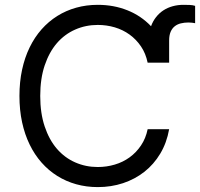

<svg xmlns="http://www.w3.org/2000/svg" viewBox="-20 -757 820 787"><path d="M585.2 -500Q577.4 -538 557.9 -566.8Q538.4 -595.5 511.2 -615.2Q484 -634.9 450.5 -644.9Q416.9 -654.8 380.7 -654.8Q331.3 -654.8 288.2 -635.8Q245 -616.8 213.2 -580.1Q181.5 -543.3 163.2 -489Q144.9 -434.7 144.9 -363.6Q144.9 -293 163.2 -238.5Q181.5 -183.9 213.2 -147.2Q245 -110.4 288.2 -91.4Q331.3 -72.4 380.7 -72.4Q416.9 -72.4 450.5 -82.4Q484 -92.3 511.2 -112Q538.4 -131.7 557.9 -160.7Q577.4 -189.6 585.2 -227.3H673.3Q663.4 -171.5 636.9 -127.3Q610.4 -83.1 571.7 -52.7Q533 -22.4 484.4 -6.2Q435.7 9.9 380.7 9.9Q334.2 9.9 292.3 -1.8Q250.4 -13.5 214.7 -35.9Q179 -58.2 150.4 -90.6Q121.8 -122.9 101.6 -164.4Q81.3 -206 70.5 -256Q59.7 -306.1 59.7 -363.6Q59.7 -421.2 70.5 -471.2Q81.3 -521.3 101.6 -562.9Q121.8 -604.4 150.4 -636.7Q179 -669 214.7 -691.4Q250.4 -713.8 292.3 -725.5Q334.2 -737.2 380.7 -737.2Q446.4 -737.2 502.3 -714.8Q558.2 -692.5 599.1 -649.5Q606.9 -670.8 619.9 -687.1Q632.8 -703.5 650 -714.7Q667.3 -725.9 688 -731.5Q708.8 -737.2 731.5 -737.2Q744.3 -737.2 757.3 -736.7Q770.2 -736.2 779.8 -733V-661.9Q774.5 -663 767.4 -663.9Q760.3 -664.8 752.8 -664.8Q735.8 -664.8 721.2 -661.2Q706.7 -657.7 696 -649.1Q685.4 -640.6 679.3 -626.4Q673.3 -612.2 673.3 -590.9V-500Z"/></svg>

Font: Fast_Sans-Dotted
Style: Regular
Weight: 400
Version: Version 3.018